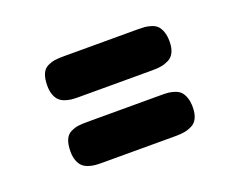

<svg xmlns="http://www.w3.org/2000/svg" viewBox="-63 -573 678 539"><g transform="rotate(-20 275.5 -304.0)"><path d="M191.9 -340.8H164.1Q151.4 -340.8 142.1 -341.8Q132.8 -342.8 122.8 -346.4Q112.8 -350.1 106.4 -356.4Q100.1 -362.8 95.9 -374Q91.8 -385.3 91.8 -400.9Q91.8 -421.9 97.4 -435.3Q103 -448.7 114.7 -454.3Q126.5 -460 136.7 -461.4Q147 -462.9 164.1 -462.9H384.8Q397.5 -462.9 405.8 -462.2Q414.1 -461.4 424.8 -458Q435.5 -454.6 441.9 -448.2Q448.2 -441.9 452.6 -429.9Q457 -418 457 -400.9Q457 -381.3 450.9 -368.7Q444.8 -356 433.3 -350.3Q421.9 -344.7 410.9 -342.8Q399.9 -340.8 384.8 -340.8ZM189.9 -145H162.1Q149.4 -145 140.1 -146Q130.9 -147 120.8 -150.6Q110.8 -154.3 104.5 -160.6Q98.1 -167 94 -178.2Q89.8 -189.5 89.8 -205.1Q89.8 -226.1 95.5 -239.5Q101.1 -252.9 112.8 -258.5Q124.5 -264.2 134.8 -265.6Q145 -267.1 162.1 -267.1H382.8Q395.5 -267.1 403.8 -266.4Q412.1 -265.6 422.9 -262.2Q433.6 -258.8 439.9 -252.4Q446.3 -246.1 450.7 -234.1Q455.1 -222.2 455.1 -205.1Q455.1 -185.5 449 -172.9Q442.9 -160.2 431.4 -154.5Q419.9 -148.9 408.9 -147Q397.9 -145 382.8 -145Z"/></g></svg>

Font: Concert One
Style: Regular
Weight: 400
Designer: Johan Kallas, Mihkel Virkus
Foundry: Johan Kallas, Mihkel Virkus
Version: Version 1.003